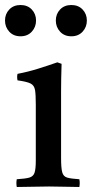

<svg xmlns="http://www.w3.org/2000/svg" viewBox="-40 -746 367 767"><path d="M277 1Q249 1 220 0Q191 -1 156 -1Q124 -1 90.5 0Q57 1 27 1Q24 -15 27 -30Q61 -32 77 -36.5Q93 -41 98 -56Q103 -71 103 -104V-328Q103 -367 100 -386Q97 -405 82 -412.5Q67 -420 30 -425Q27 -439 30 -451Q72 -459 112 -471.5Q152 -484 189 -497L206 -491Q205 -460 204.5 -433Q204 -406 204 -382V-114Q204 -75 208.5 -58Q213 -41 228.5 -36.5Q244 -32 277 -30Q280 -15 277 1ZM-20 -664Q-20 -690 -3 -708Q14 -726 42 -726Q70 -726 87 -708Q104 -690 104 -664Q104 -638 87 -619.5Q70 -601 42 -601Q14 -601 -3 -619.5Q-20 -638 -20 -664ZM183 -664Q183 -690 200 -708Q217 -726 245 -726Q273 -726 290 -708Q307 -690 307 -664Q307 -638 290 -619.5Q273 -601 245 -601Q217 -601 200 -619.5Q183 -638 183 -664Z"/></svg>

Font: Tiro Gurmukhi
Style: Regular
Weight: 400
Designer: Gurmukhi: John Hudson & Fiona Ross. Latin: John Hudson.
Foundry: Tiro Typeworks Ltd.
Version: Version 1.52